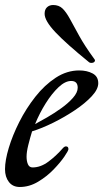

<svg xmlns="http://www.w3.org/2000/svg" viewBox="-30 -731 412 766"><path d="M220 -139Q227 -147 233 -147Q243 -147 243 -136Q243 -130 227 -106.5Q211 -83 184 -55Q157 -27 122 -6Q87 15 49 15Q21 15 5.5 -5Q-10 -25 -10 -56Q-10 -91 5 -141Q20 -191 47 -244.5Q74 -298 111 -345Q148 -392 192.5 -421Q237 -450 286 -450Q317 -450 339.5 -438Q362 -426 362 -399Q362 -375 336 -347Q310 -319 269 -291.5Q228 -264 182.5 -241.5Q137 -219 98 -207Q90 -181 83 -153Q76 -125 76 -106Q76 -88 81.5 -75.5Q87 -63 100 -63Q132 -63 163 -86Q194 -109 220 -139ZM254 -408Q230 -408 203.5 -383Q177 -358 152.5 -319Q128 -280 110 -236Q129 -246 157.5 -262.5Q186 -279 214 -299Q242 -319 261 -340.5Q280 -362 280 -381Q280 -408 254 -408ZM325 -483Q235 -556 191.5 -602Q148 -648 148 -676Q148 -693 157.5 -702Q167 -711 182 -711Q205 -711 219.5 -697Q234 -683 249 -655.5Q264 -628 286 -588Q308 -548 346 -496Q349 -493 349 -489Q347 -480 334 -480Q328 -480 325 -483Z"/></svg>

Font: Sedan
Style: Italic
Weight: 400
Italic angle: -13.8°
Designer: Sebastian Salazar
Foundry: Sebastian Salazar
Version: Version 1.100; ttfautohint (v1.8.4.7-5d5b)